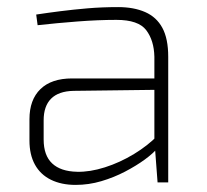

<svg xmlns="http://www.w3.org/2000/svg" viewBox="-20 -514 582 541"><path d="M313 -494Q357 -494 389 -480Q421 -466 437.5 -435.5Q454 -405 454 -354V0H424L416 -106L415 -113V-354Q414 -400 392 -429Q370 -458 308 -458Q257 -458 198.5 -453.5Q140 -449 86 -443L82 -473Q115 -478 150.5 -482.5Q186 -487 226.5 -490.5Q267 -494 313 -494ZM429 -293 428 -261 187 -258Q145 -257 124 -236Q103 -215 103 -175V-121Q103 -76 127 -53.5Q151 -31 197 -30Q233 -29 275.5 -42.5Q318 -56 357.5 -80Q397 -104 425 -133V-98Q412 -82 388 -64.5Q364 -47 332.5 -30.5Q301 -14 265.5 -3.5Q230 7 193 7Q153 7 123.5 -7.5Q94 -22 78.5 -50Q63 -78 63 -118V-178Q63 -233 94 -263Q125 -293 183 -293Z"/></svg>

Font: Exo 2 ExtraLight
Style: Regular
Weight: 250
Designer: Natanael Gama
Foundry: Natanael Gama
Version: Version 2.010